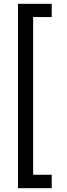

<svg xmlns="http://www.w3.org/2000/svg" viewBox="-20 -831 350 1002"><path d="M74 151V-811H250V-742H153V81H250V151Z"/></svg>

Font: DM Sans 20pt
Style: Regular
Weight: 400
Version: Version 4.004;gftools[0.9.30]